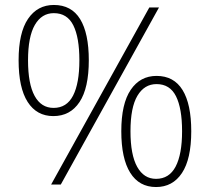

<svg xmlns="http://www.w3.org/2000/svg" viewBox="-20 -744 847 774"><path d="M197 -724Q268 -724 303 -667Q338 -610 338 -501Q338 -389 300.5 -332.5Q263 -276 195 -276Q128 -276 91.5 -333Q55 -390 55 -501Q55 -612 93 -668Q131 -724 197 -724ZM197 -691Q148 -691 120.5 -643.5Q93 -596 93 -501Q93 -406 119.5 -357.5Q146 -309 196 -309Q249 -309 274.5 -358.5Q300 -408 300 -501Q300 -593 275.5 -642Q251 -691 197 -691ZM621 -714 225 0H186L582 -714ZM611 -438Q681 -438 716 -381Q751 -324 751 -215Q751 -103 713.5 -46.5Q676 10 609 10Q541 10 505 -47.5Q469 -105 469 -215Q469 -326 507 -382Q545 -438 611 -438ZM611 -405Q562 -405 534 -358Q506 -311 506 -215Q506 -120 533 -71.5Q560 -23 609 -23Q662 -23 688 -72.5Q714 -122 714 -215Q714 -307 689.5 -356Q665 -405 611 -405Z"/></svg>

Font: Noto Sans Hebrew Thin ExtraLight
Style: Regular
Weight: 250
Version: Version 3.001